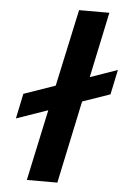

<svg xmlns="http://www.w3.org/2000/svg" viewBox="-54 -800 559 840"><g transform="rotate(5 225.5 -380.0)"><path d="M96 0 163 -312 25 -264 48 -374 186 -422 259 -760H392L331 -472L451 -514L428 -405L307 -363L230 0Z"/></g></svg>

Font: Be Vietnam Pro SemiBold
Style: Italic
Weight: 600
Italic angle: -12°
Designer: Lam Bao, Tony Le, Vietanh Nguyen
Foundry: Yellow Type Foundry
Version: Version 1.002; ttfautohint (v1.8.3)